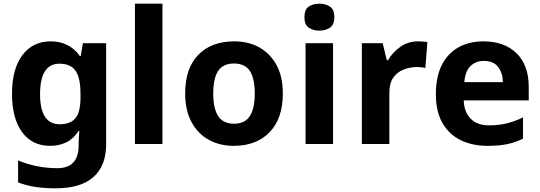

<svg xmlns="http://www.w3.org/2000/svg" viewBox="-20 -780 2927 1040"><path d="M255 -556Q356 -556 413 -476H417L429 -546H555V1Q555 118 486 179Q417 240 282 240Q224 240 174.5 233Q125 226 78 208V89Q179 131 291 131Q406 131 406 7V-4Q406 -21 407.5 -39Q409 -57 410 -71H406Q378 -28 339 -9Q300 10 251 10Q154 10 99.5 -64.5Q45 -139 45 -272Q45 -406 101 -481Q157 -556 255 -556ZM302 -435Q197 -435 197 -270Q197 -107 304 -107Q361 -107 388.5 -139.5Q416 -172 416 -253V-271Q416 -359 389 -397Q362 -435 302 -435Z M860 0H711V-760H860Z M1512 -274Q1512 -138 1440.5 -64Q1369 10 1246 10Q1170 10 1110.5 -23Q1051 -56 1017 -119.5Q983 -183 983 -274Q983 -410 1054 -483Q1125 -556 1249 -556Q1326 -556 1385 -523Q1444 -490 1478 -427.5Q1512 -365 1512 -274ZM1135 -274Q1135 -193 1161.5 -151.5Q1188 -110 1248 -110Q1307 -110 1333.5 -151.5Q1360 -193 1360 -274Q1360 -355 1333.5 -395.5Q1307 -436 1247 -436Q1188 -436 1161.5 -395.5Q1135 -355 1135 -274Z M1710 -760Q1743 -760 1767 -744.5Q1791 -729 1791 -687Q1791 -646 1767 -630Q1743 -614 1710 -614Q1676 -614 1652.5 -630Q1629 -646 1629 -687Q1629 -729 1652.5 -744.5Q1676 -760 1710 -760ZM1784 -546V0H1635V-546Z M2245 -556Q2256 -556 2271 -555Q2286 -554 2295 -552L2284 -412Q2277 -414 2263.5 -415.5Q2250 -417 2240 -417Q2202 -417 2167 -403.5Q2132 -390 2110.5 -360Q2089 -330 2089 -278V0H1940V-546H2053L2075 -454H2082Q2106 -496 2148 -526Q2190 -556 2245 -556Z M2599 -556Q2712 -556 2778 -491.5Q2844 -427 2844 -308V-236H2492Q2494 -173 2529.5 -137Q2565 -101 2628 -101Q2681 -101 2724 -111.5Q2767 -122 2813 -144V-29Q2773 -9 2728.5 0.5Q2684 10 2621 10Q2539 10 2476 -20.5Q2413 -51 2377 -113Q2341 -175 2341 -269Q2341 -365 2373.5 -428.5Q2406 -492 2464 -524Q2522 -556 2599 -556ZM2600 -450Q2557 -450 2528.5 -422Q2500 -394 2495 -335H2704Q2703 -385 2678 -417.5Q2653 -450 2600 -450Z"/></svg>

Font: Noto IKEA Simplified Chinese
Style: Bold
Weight: 700
Designer: Monotype Design Team
Foundry: Monotype Imaging Inc.
Version: Version 1.100